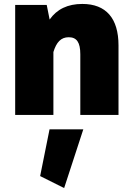

<svg xmlns="http://www.w3.org/2000/svg" viewBox="-20 -580 677 969"><path d="M182.6 308.6 303.7 369.1 400.4 72.8H230ZM249.5 -317.4C264.6 -366.7 287.6 -392.1 326.7 -392.1C367.2 -392.1 385.3 -366.2 385.3 -306.2V0H578.1V-350.6C578.1 -487.8 515.1 -560.1 395.5 -560.1C321.8 -560.1 267.1 -533.7 230.5 -481.4L215.8 -555.2H56.6V0H249.5Z"/></svg>

Font: Estedad Black
Style: Regular
Weight: 900
Designer: Amin Abedi
Version: Version 7.3